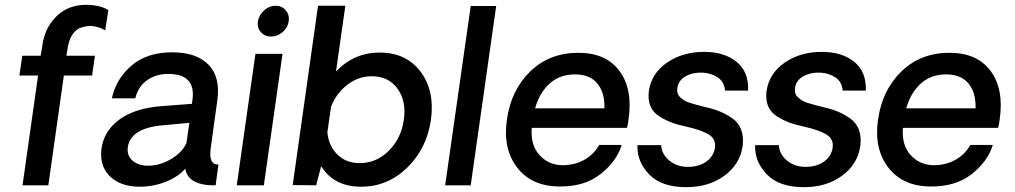

<svg xmlns="http://www.w3.org/2000/svg" viewBox="-20 -775 4243 803"><path d="M74.2 0 139.2 -459H61L73.2 -542H149.9L157.2 -585Q166 -652.8 209.5 -700Q252.9 -747.1 318.8 -753.9Q353 -756.8 385.5 -750.5Q418 -744.1 433.1 -731.9L419.9 -647.9Q398.9 -661.1 370.8 -665.5Q342.8 -669.9 309.1 -655.8Q272 -632.8 263.2 -575.2L257.8 -542H377L365.2 -459H247.1L182.1 0Z M564 5.9Q483.9 5.9 439.2 -38.1Q394.5 -82 404.8 -155.8Q416 -230 481.4 -276.6Q546.9 -323.2 655.8 -331.1L782.7 -340.8L784.7 -356Q800.8 -465.8 683.6 -465.8Q632.8 -465.8 595.2 -439.5Q557.6 -413.1 545.9 -363.8H447.8Q465.8 -445.8 530.3 -501Q594.7 -556.2 700.7 -556.2Q801.8 -556.2 852.3 -504.2Q902.8 -452.1 888.7 -354L861.8 -159.2Q850.6 -85 893.6 -86.9L881.8 0Q859.9 0 847.7 -1Q764.6 -9.8 754.9 -69.8Q727.1 -36.6 674.6 -15.4Q622.1 5.9 564 5.9ZM598.6 -82Q649.4 -82 696 -110.1Q742.7 -138.2 759.8 -176.8L772 -261.2L661.6 -251Q526.9 -239.7 514.6 -160.2Q509.8 -124 534.7 -103Q559.6 -82 598.6 -82Z M1113.3 -622.1Q1087.4 -622.1 1071 -640.6Q1054.7 -659.2 1058.6 -686Q1063.5 -712.9 1085 -731.9Q1106.4 -751 1132.6 -751Q1158.7 -751 1175 -731.9Q1191.4 -712.9 1187.5 -686Q1183.6 -659.2 1161.9 -640.6Q1140.1 -622.1 1113.3 -622.1ZM1048.3 -549.8H1161.6L1083.5 0H970.2Z M1567.9 -555.2Q1678.7 -555.2 1739 -475.1Q1799.3 -395 1782.2 -273.9Q1765.1 -153.8 1683.1 -74Q1601.1 5.9 1490.2 5.9Q1376.5 5.9 1323.2 -80.1L1302.2 0L1204.1 -1L1310.1 -751H1424.3L1385.3 -476.1Q1460.9 -555.2 1567.9 -555.2ZM1483.9 -92.8Q1554.7 -92.8 1606.4 -144.8Q1658.2 -196.8 1668.9 -273.9Q1680.2 -352.1 1642.6 -404.1Q1605 -456.1 1534.2 -456.1Q1479 -456.1 1432.6 -420.4Q1386.2 -384.8 1364.3 -328.1L1349.1 -221.2Q1355 -164.1 1391.4 -128.4Q1427.7 -92.8 1483.9 -92.8Z M1841.8 0 1948.7 -750H2055.2L1948.7 0Z M2608.9 -276.9Q2606.9 -256.8 2602.1 -240.2H2204.1Q2198.2 -168.5 2236.1 -126.7Q2273.9 -85 2332 -84Q2382.8 -84 2423.3 -106.4Q2463.9 -128.9 2485.8 -168.9H2580.1Q2559.1 -100.1 2491.9 -47.1Q2424.8 5.9 2320.8 4.9Q2203.6 4.9 2142.8 -74.5Q2082 -153.8 2100.1 -274.9Q2117.2 -397.9 2197.5 -476.1Q2277.8 -554.2 2398.9 -554.2Q2514.2 -554.2 2570.6 -478.5Q2627 -402.8 2608.9 -276.9ZM2384.8 -463.9Q2321.8 -463.9 2279.3 -426Q2236.8 -388.2 2217.8 -321.8H2507.8Q2509.8 -387.7 2478.3 -425.8Q2446.8 -463.9 2384.8 -463.9Z M2850.1 7.8Q2746.1 7.8 2694.6 -46.1Q2643.1 -100.1 2646 -168H2745.1Q2747.1 -129.9 2780 -103Q2813 -76.2 2859.9 -77.1Q2905.8 -78.1 2935.3 -100.1Q2964.8 -122.1 2970.2 -157.2Q2975.1 -193.4 2944.6 -212.2Q2914.1 -231 2852.1 -245.1Q2814.9 -252.9 2789.1 -262.5Q2763.2 -272 2737.1 -288.6Q2710.9 -305.2 2700 -332Q2689 -358.9 2693.8 -395Q2705.1 -469.2 2770.5 -513.7Q2835.9 -558.1 2924.8 -558.1Q3008.8 -558.1 3060.3 -516.6Q3111.8 -475.1 3108.9 -396H3012.2Q3009.3 -433.1 2981.7 -451.2Q2954.1 -469.2 2919.9 -471.2Q2878.9 -473.1 2848.4 -456.5Q2817.9 -439.9 2813 -408.2Q2811 -395 2814 -385Q2816.9 -375 2826.4 -366.9Q2835.9 -358.9 2843.5 -354Q2851.1 -349.1 2869.6 -343.5Q2888.2 -337.9 2897.7 -335.4Q2907.2 -333 2930.2 -327.1Q2965.3 -319.3 2991.2 -308.6Q3017.1 -297.9 3043 -280Q3068.8 -262.2 3079.8 -232.7Q3090.8 -203.1 3085.9 -164.1Q3074.7 -87.9 3009.5 -40Q2944.3 7.8 2850.1 7.8Z M3342.3 7.8Q3238.3 7.8 3186.8 -46.1Q3135.3 -100.1 3138.2 -168H3237.3Q3239.3 -129.9 3272.2 -103Q3305.2 -76.2 3352.1 -77.1Q3397.9 -78.1 3427.5 -100.1Q3457 -122.1 3462.4 -157.2Q3467.3 -193.4 3436.8 -212.2Q3406.2 -231 3344.2 -245.1Q3307.1 -252.9 3281.2 -262.5Q3255.4 -272 3229.2 -288.6Q3203.1 -305.2 3192.1 -332Q3181.2 -358.9 3186 -395Q3197.3 -469.2 3262.7 -513.7Q3328.1 -558.1 3417 -558.1Q3501 -558.1 3552.5 -516.6Q3604 -475.1 3601.1 -396H3504.4Q3501.5 -433.1 3473.9 -451.2Q3446.3 -469.2 3412.1 -471.2Q3371.1 -473.1 3340.6 -456.5Q3310.1 -439.9 3305.2 -408.2Q3303.2 -395 3306.2 -385Q3309.1 -375 3318.6 -366.9Q3328.1 -358.9 3335.7 -354Q3343.3 -349.1 3361.8 -343.5Q3380.4 -337.9 3389.9 -335.4Q3399.4 -333 3422.4 -327.1Q3457.5 -319.3 3483.4 -308.6Q3509.3 -297.9 3535.2 -280Q3561 -262.2 3572 -232.7Q3583 -203.1 3578.1 -164.1Q3566.9 -87.9 3501.7 -40Q3436.5 7.8 3342.3 7.8Z M4161.1 -276.9Q4159.2 -256.8 4154.3 -240.2H3756.3Q3750.5 -168.5 3788.3 -126.7Q3826.2 -85 3884.3 -84Q3935.1 -84 3975.6 -106.4Q4016.1 -128.9 4038.1 -168.9H4132.3Q4111.3 -100.1 4044.2 -47.1Q3977.1 5.9 3873 4.9Q3755.9 4.9 3695.1 -74.5Q3634.3 -153.8 3652.3 -274.9Q3669.4 -397.9 3749.8 -476.1Q3830.1 -554.2 3951.2 -554.2Q4066.4 -554.2 4122.8 -478.5Q4179.2 -402.8 4161.1 -276.9ZM3937 -463.9Q3874 -463.9 3831.5 -426Q3789.1 -388.2 3770 -321.8H4060.1Q4062 -387.7 4030.5 -425.8Q3999 -463.9 3937 -463.9Z"/></svg>

Font: Oakes Grotesk
Style: Medium Italic
Weight: 500
Designer: Samuel Oakes
Foundry: Samuel Oakes
Version: Version 1.0 | wf-rip DC20170320